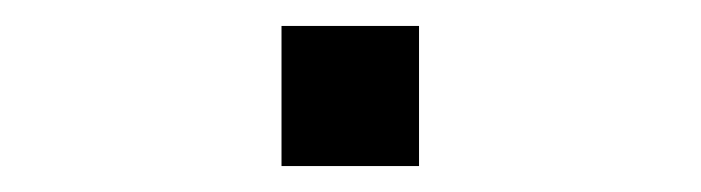

<svg xmlns="http://www.w3.org/2000/svg" viewBox="-20 -430 540 148"><path d="M197 -410H303V-302H197Z"/></svg>

Font: 42dot Sans
Style: Regular
Weight: 400
Designer: 42dot
Version: Version 1.000